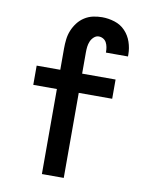

<svg xmlns="http://www.w3.org/2000/svg" viewBox="-84 -804 668 865"><g transform="rotate(10 250.0 -371.5)"><path d="M168 0V-389H60V-477H168V-575Q168 -596 170.5 -617Q173 -638 181 -657.5Q189 -677 202 -694Q215 -711 233 -722.5Q251 -734 271.5 -738.5Q292 -743 313 -743Q342 -743 370.5 -734Q399 -725 419 -704Q439 -683 448.5 -655Q458 -627 458 -598V-589H357V-593Q357 -603 355 -614Q353 -625 348 -634.5Q343 -644 333.5 -649.5Q324 -655 313 -655Q301 -655 291 -646Q281 -637 276 -625Q271 -613 269.5 -600.5Q268 -588 268 -575V-477H421V-389H268V0Z"/></g></svg>

Font: Iosevka Curly Semibold
Style: Regular
Weight: 600
Monospace: yes
Designer: Belleve Invis
Foundry: Belleve Invis
Version: Version 22.1.2; ttfautohint (v1.8.4)